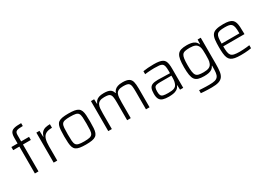

<svg xmlns="http://www.w3.org/2000/svg" viewBox="-3 -1681 3906 2826"><g transform="rotate(-30 1949.5 -268.5)"><path d="M133 0V-457H28V-510H133V-606Q133 -644 140 -669Q147 -694 162 -708.5Q177 -723 200.5 -730.5Q224 -738 255.5 -740.5Q287 -743 328 -743V-694Q287 -694 261.5 -691Q236 -688 221 -680Q206 -672 200 -656.5Q194 -641 194 -616V-510H328V-457H194V0Z M452 0V-510H505L509 -407H514Q526 -452 551 -476.5Q576 -501 610.5 -509.5Q645 -518 687 -518V-457Q616 -457 578.5 -433.5Q541 -410 527 -362Q513 -314 513 -244V0Z M999 8Q937 8 896.5 1Q856 -6 832 -23Q808 -40 797 -70Q786 -100 782.5 -145.5Q779 -191 779 -255Q779 -319 782.5 -364.5Q786 -410 797 -440Q808 -470 832 -487Q856 -504 896.5 -511Q937 -518 999 -518Q1061 -518 1101.5 -511Q1142 -504 1166 -487Q1190 -470 1201.5 -440Q1213 -410 1216 -364.5Q1219 -319 1219 -255Q1219 -191 1216 -145.5Q1213 -100 1201.5 -70Q1190 -40 1166 -23Q1142 -6 1101.5 1Q1061 8 999 8ZM999 -45Q1059 -45 1091.5 -53Q1124 -61 1138 -82.5Q1152 -104 1155 -145.5Q1158 -187 1158 -255Q1158 -322 1155 -364Q1152 -406 1138 -428Q1124 -450 1091.5 -457.5Q1059 -465 999 -465Q940 -465 907 -457.5Q874 -450 860 -428Q846 -406 843 -364Q840 -322 840 -255Q840 -187 843 -145.5Q846 -104 860 -82.5Q874 -61 907 -53Q940 -45 999 -45Z M1380 0V-510H1434L1437 -432H1442Q1450 -456 1467.5 -475.5Q1485 -495 1516.5 -506.5Q1548 -518 1600 -518Q1671 -518 1705.5 -498Q1740 -478 1752 -432H1758Q1766 -456 1784.5 -475.5Q1803 -495 1835.5 -506.5Q1868 -518 1920 -518Q1990 -518 2025 -497.5Q2060 -477 2071 -433.5Q2082 -390 2082 -320V0H2021V-301Q2021 -355 2017 -387Q2013 -419 2000 -435.5Q1987 -452 1962.5 -457.5Q1938 -463 1898 -463Q1848 -463 1820 -449.5Q1792 -436 1780 -410.5Q1768 -385 1765 -348Q1762 -311 1762 -264V0H1701V-301Q1701 -355 1696.5 -387Q1692 -419 1679.5 -435.5Q1667 -452 1642.5 -457.5Q1618 -463 1578 -463Q1528 -463 1500 -448.5Q1472 -434 1459.5 -407.5Q1447 -381 1444 -344.5Q1441 -308 1441 -264V0Z M2409 8Q2350 8 2311 -4Q2272 -16 2253.5 -48Q2235 -80 2235 -139Q2235 -196 2248 -228.5Q2261 -261 2294.5 -275Q2328 -289 2388 -289Q2399 -289 2422 -288.5Q2445 -288 2475 -287Q2505 -286 2535.5 -285.5Q2566 -285 2593 -284V-322Q2593 -372 2587 -400.5Q2581 -429 2563.5 -443.5Q2546 -458 2513 -461.5Q2480 -465 2428 -465Q2405 -465 2375 -463.5Q2345 -462 2316.5 -459.5Q2288 -457 2269 -454V-505Q2304 -511 2351 -514.5Q2398 -518 2450 -518Q2502 -518 2538 -512Q2574 -506 2597 -493Q2620 -480 2632 -458Q2644 -436 2649 -403Q2654 -370 2654 -325V0H2600L2597 -77H2592Q2577 -39 2546.5 -20.5Q2516 -2 2479.5 3Q2443 8 2409 8ZM2426 -44Q2457 -44 2486 -47Q2515 -50 2537 -61.5Q2559 -73 2571 -96Q2583 -121 2588 -148Q2593 -175 2593 -209V-242H2404Q2360 -242 2336 -235Q2312 -228 2303 -207Q2294 -186 2294 -143Q2294 -102 2304.5 -80.5Q2315 -59 2343.5 -51.5Q2372 -44 2426 -44Z M3022 206Q2990 206 2956 205Q2922 204 2891.5 202Q2861 200 2839 198V147Q2865 148 2895.5 150Q2926 152 2955.5 152.5Q2985 153 3010 153Q3069 153 3104 144Q3139 135 3157 112Q3175 89 3180 49Q3185 9 3185 -53V-71H3181Q3168 -42 3144.5 -25Q3121 -8 3087.5 -1Q3054 6 3009 6Q2950 6 2912 -5.5Q2874 -17 2853 -45.5Q2832 -74 2823.5 -125.5Q2815 -177 2815 -255Q2815 -334 2823.5 -385Q2832 -436 2853 -465Q2874 -494 2912 -506Q2950 -518 3010 -518Q3046 -518 3081 -512Q3116 -506 3143 -487.5Q3170 -469 3185 -432H3190L3193 -510H3246V-69Q3246 8 3239 60.5Q3232 113 3209 145Q3186 177 3141.5 191.5Q3097 206 3022 206ZM3031 -48Q3089 -48 3122.5 -63.5Q3156 -79 3169 -114Q3181 -142 3183 -176.5Q3185 -211 3185 -255Q3185 -299 3183 -333Q3181 -367 3172 -391Q3157 -431 3122.5 -447Q3088 -463 3031 -463Q2981 -463 2950 -456Q2919 -449 2903.5 -428Q2888 -407 2882 -365.5Q2876 -324 2876 -255Q2876 -187 2882 -145.5Q2888 -104 2903.5 -83Q2919 -62 2950 -55Q2981 -48 3031 -48Z M3632 8Q3572 8 3532 0.5Q3492 -7 3467 -25Q3442 -43 3429.5 -73.5Q3417 -104 3412.5 -148.5Q3408 -193 3408 -254Q3408 -327 3414 -377.5Q3420 -428 3440.5 -459Q3461 -490 3506.5 -504Q3552 -518 3631 -518Q3688 -518 3724.5 -509.5Q3761 -501 3782.5 -482.5Q3804 -464 3814 -433Q3824 -402 3827 -358Q3830 -314 3830 -255V-234H3469Q3469 -176 3474.5 -139Q3480 -102 3496.5 -81Q3513 -60 3548.5 -52Q3584 -44 3644 -44Q3669 -44 3699 -46Q3729 -48 3758 -50.5Q3787 -53 3810 -57V-6Q3790 -2 3760 1.5Q3730 5 3697 6.5Q3664 8 3632 8ZM3771 -263V-296Q3771 -353 3764 -387Q3757 -421 3741 -438Q3725 -455 3697.5 -460.5Q3670 -466 3628 -466Q3575 -466 3543 -459Q3511 -452 3495 -432.5Q3479 -413 3474 -377Q3469 -341 3469 -281H3790Z"/></g></svg>

Font: Saira Thin Light
Style: Regular
Weight: 300
Version: Version 1.101